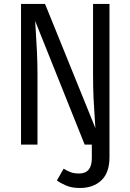

<svg xmlns="http://www.w3.org/2000/svg" viewBox="-20 -726 655 964"><path d="M405.1 0 156.4 -621Q156.9 -605.6 160 -562.8Q163.1 -520 165.6 -464.4Q168.2 -408.7 168.2 -353.8V0H85.6V-706.2H206.2L459 -82.6Q458.5 -97.4 455.4 -137.2Q452.3 -176.9 449.7 -233.1Q447.2 -289.2 447.2 -352.8V-706.2H529.7V63.1Q529.7 141 489 179.5Q448.2 217.9 381 217.9Q341 217.9 312.6 205.9Q284.1 193.8 265.6 180L299.5 121Q317.4 131.8 334.4 138.5Q351.3 145.1 377.4 145.1Q441 145.1 441 68.2V0Z"/></svg>

Font: FiraCode Nerd Font Mono
Style: Regular
Weight: 400
Monospace: yes
Designer: Carrois Corporate, Edenspiekermann AG, Nikita Prokopov
Foundry: Carrois Corporate, Edenspiekermann AG, Nikita Prokopov
Version: Version 6.002;Nerd Fonts 3.4.0